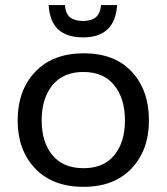

<svg xmlns="http://www.w3.org/2000/svg" viewBox="-20 -723 654 754"><path d="M308.1 10.7Q186.5 10.7 117.9 -61.5Q49.3 -133.8 49.3 -250Q49.3 -368.2 118.4 -440.9Q187.5 -513.7 309.1 -513.7Q430.2 -513.7 497.6 -441.2Q564.9 -368.7 564.9 -250Q564.9 -133.8 496.6 -61.5Q428.2 10.7 308.1 10.7ZM308.1 -62.5Q387.2 -62.5 429 -113.8Q470.7 -165 470.7 -250Q470.7 -336.4 428.5 -388.4Q386.2 -440.4 307.6 -440.4Q228.5 -440.4 186 -388.4Q143.6 -336.4 143.6 -250Q143.6 -165 185.8 -113.8Q228 -62.5 308.1 -62.5ZM306.6 -576.2Q243.2 -576.2 209.2 -606.9Q175.3 -637.7 170.9 -703.1H234.9Q237.3 -668.9 255.4 -654.8Q273.4 -640.6 306.6 -640.6Q338.4 -640.6 356 -655Q373.5 -669.4 377 -703.1H439.9Q431.6 -576.2 306.6 -576.2Z"/></svg>

Font: Muli
Style: Regular
Weight: 400
Designer: Vernon Adams
Foundry: newtypography
Version: Version 2; ttfautohint (v1.00rc1.6-4cba) -l 8 -r 50 -G 200 -